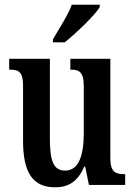

<svg xmlns="http://www.w3.org/2000/svg" viewBox="-20 -786 574 816"><path d="M205 -619V-606H255C306 -647 383 -721 404 -756V-766H285C269 -721 232 -666 205 -619ZM214 10C270 10 310 -13 338 -78H342L358 0H512V-46H506C474 -46 449 -53 449 -112V-536H279V-490H282C314 -490 336 -482 336 -421V-220C336 -124 314 -61 257 -61C205 -61 192 -106 192 -200V-536H19V-490H23C61 -490 78 -479 78 -421V-187C78 -50 121 10 214 10Z"/></svg>

Font: Noto Serif Armenian ExtraCondensed SemiBold
Style: Regular
Weight: 600
Width: 2
Designer: Monotype Design Team
Foundry: Monotype Imaging Inc.
Version: Version 2.008